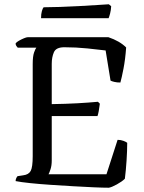

<svg xmlns="http://www.w3.org/2000/svg" viewBox="-20 -878 675 898"><path d="M489 0Q462 0 418 -2Q374 -4 321.5 -7Q269 -10 217 -13.5Q165 -17 121.5 -21.5Q78 -26 53 -31Q53 -38 56 -44.5Q59 -51 62 -54L88 -58Q114 -61 123.5 -78.5Q133 -96 133 -148V-578Q133 -615 139.5 -633Q146 -651 150 -655H63Q60 -658 56.5 -663Q53 -668 53 -675Q57 -681 68.5 -687.5Q80 -694 92 -699Q104 -704 110 -704H487Q540 -686 570 -656Q566 -600 557.5 -556.5Q549 -513 543 -492Q527 -492 514.5 -495Q502 -498 497 -501L474 -642Q443 -646 389 -651.5Q335 -657 281 -657Q242 -657 232 -633.5Q222 -610 222 -580V-391Q289 -392 342 -395Q395 -398 438 -402L447 -393Q442 -352 436 -335H222V-127Q222 -104 216.5 -87Q211 -70 207 -63H478L530 -224Q545 -224 558 -219Q571 -214 575 -210Q575 -175 572 -128Q569 -81 564 -42Q551 -29 526.5 -15.5Q502 -2 489 0ZM172 -793Q172 -813 176 -826.5Q180 -840 184 -844Q215 -844 259.5 -845.5Q304 -847 350 -849.5Q396 -852 434 -854.5Q472 -857 489 -858L500 -849Q499 -830 495 -815Q491 -800 488 -793Z"/></svg>

Font: Texturina Light
Style: Regular
Weight: 300
Designer: Guillermo Torres Carreño
Foundry: Omnibus-Type
Version: Version 1.002; ttfautohint (v1.8.3)